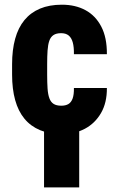

<svg xmlns="http://www.w3.org/2000/svg" viewBox="-20 -558 499 813"><path d="M239.7 -110.4Q257.3 -110.4 269.3 -117.2Q281.2 -124 287.4 -140.6Q293.5 -157.2 293 -185.5H432.6Q433.1 -123 407.7 -79.3Q382.3 -35.6 339.6 -12.9Q296.9 9.8 242.7 9.8Q189.5 9.8 149.7 -6.8Q109.9 -23.4 83.5 -55.4Q57.1 -87.4 44.2 -134.3Q31.2 -181.2 31.2 -242.2V-286.1Q31.2 -346.7 44.2 -393.8Q57.1 -440.9 83.5 -472.9Q109.9 -504.9 149.4 -521.5Q189 -538.1 242.2 -538.1Q299.3 -538.1 342 -514.9Q384.8 -491.7 408.9 -445.3Q433.1 -398.9 432.6 -328.6H293Q293.5 -358.9 288.1 -378.4Q282.7 -397.9 270.8 -407.7Q258.8 -417.5 238.8 -417.5Q218.3 -417.5 206.3 -409.4Q194.3 -401.4 188.7 -385Q183.1 -368.7 181.4 -344Q179.7 -319.3 179.7 -286.1V-242.2Q179.7 -208 181.4 -183.1Q183.1 -158.2 189 -142.1Q194.8 -126 206.8 -118.2Q218.8 -110.4 239.7 -110.4ZM315.4 -43.5V235.4H166.5V-43.5Z"/></svg>

Font: Roboto Condensed ExtraBold
Style: Regular
Weight: 800
Designer: Christian Robertson
Foundry: Google
Version: Version 3.008; 2023